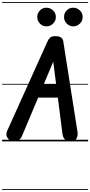

<svg xmlns="http://www.w3.org/2000/svg" viewBox="-25 -1349 861 1832"><path d="M82.5 -4.5Q55 -15.5 42 -41.8Q29 -68 44 -101.5L427.5 -952Q439.5 -978.5 454 -991.2Q468.5 -1004 504.5 -1004Q537 -1004 556 -991.8Q575 -979.5 578.5 -956L714 -93.5Q720.5 -54 705.5 -27.8Q690.5 -1.5 658 0Q621 2 598.5 -15.2Q576 -32.5 570.5 -75.5L527 -417.5H339L184.5 -50.5Q170.5 -16.5 139.8 -5.8Q109 5 82.5 -4.5ZM391 -541H511L483 -760ZM82.5 -4.5Q55 -15.5 42 -41.8Q29 -68 44 -101.5L427.5 -952Q439.5 -978.5 454 -991.2Q468.5 -1004 504.5 -1004Q537 -1004 556 -991.8Q575 -979.5 578.5 -956L714 -93.5Q720.5 -54 705.5 -27.8Q690.5 -1.5 658 0Q621 2 598.5 -15.2Q576 -32.5 570.5 -75.5L527 -417.5H339L184.5 -50.5Q170.5 -16.5 139.8 -5.8Q109 5 82.5 -4.5ZM391 -541H511L483 -760ZM673.5 -1097.5Q638.5 -1097.5 612.2 -1123.5Q586 -1149.5 586 -1186.5Q586 -1223 611.2 -1249.2Q636.5 -1275.5 673.5 -1275.5Q709 -1275.5 736.2 -1250.2Q763.5 -1225 763.5 -1186.5Q763.5 -1149.5 737 -1123.5Q710.5 -1097.5 673.5 -1097.5ZM417.5 -1097.5Q382.5 -1097.5 356.5 -1123.5Q330.5 -1149.5 330.5 -1186.5Q330.5 -1223 355.8 -1249.2Q381 -1275.5 417.5 -1275.5Q453 -1275.5 480.5 -1250.2Q508 -1225 508 -1186.5Q508 -1149.5 481.2 -1123.5Q454.5 -1097.5 417.5 -1097.5ZM-5 455H816V463H-5ZM-5 -16H816V0H-5ZM-5 -549H816V-541H-5ZM-5 -1329H816V-1321H-5Z"/></svg>

Font: Edu SA Dotted Guide
Style: Regular
Weight: 400
Designer: Tina and Corey Anderson, Eben Sorkin, Mirko Velimirovic
Foundry: Google for Education
Version: Version 2.000